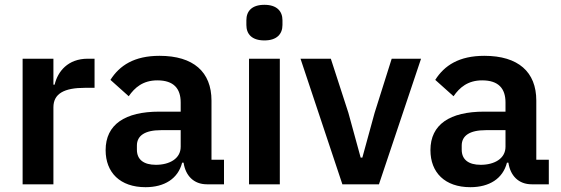

<svg xmlns="http://www.w3.org/2000/svg" viewBox="-20 -766 2331 798"><path d="M202 0V-320C202 -377 247 -401 333 -401H373V-522H345C262 -522 220 -469 207 -414H202V-522H74V0Z M585 12C663 12 720 -23 737 -90H743C751 -36 785 0 840 0H911V-102H859V-348C859 -467 784 -534 643 -534C538 -534 477 -494 439 -434L515 -366C540 -402 574 -432 634 -432C702 -432 731 -398 731 -340V-302H642C500 -302 419 -249 419 -142C419 -49 479 12 585 12ZM628 -81C578 -81 549 -102 549 -144V-161C549 -202 582 -225 649 -225H731V-156C731 -107 685 -81 628 -81Z M1079 -598C1131 -598 1154 -625 1154 -662V-682C1154 -719 1131 -746 1079 -746C1026 -746 1004 -719 1004 -682V-662C1004 -625 1026 -598 1079 -598ZM1015 0H1143V-522H1015Z M1555 0 1730 -522H1608L1537 -297L1486 -111H1479L1428 -297L1355 -522H1229L1403 0Z M1935 12C2013 12 2070 -23 2087 -90H2093C2101 -36 2135 0 2190 0H2261V-102H2209V-348C2209 -467 2134 -534 1993 -534C1888 -534 1827 -494 1789 -434L1865 -366C1890 -402 1924 -432 1984 -432C2052 -432 2081 -398 2081 -340V-302H1992C1850 -302 1769 -249 1769 -142C1769 -49 1829 12 1935 12ZM1978 -81C1928 -81 1899 -102 1899 -144V-161C1899 -202 1932 -225 1999 -225H2081V-156C2081 -107 2035 -81 1978 -81Z"/></svg>

Font: IBM Plex Thai Looped SemiBold
Style: Regular
Weight: 600
Designer: Mike Abbink, Paul van der Laan, Pieter van Rosmalen, Ben Mitchell, Mark Frömberg
Foundry: Bold Monday
Version: Version 1.0